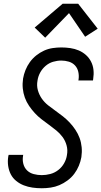

<svg xmlns="http://www.w3.org/2000/svg" viewBox="-20 -996 541 1024"><path d="M203 8Q177 8 153 4.5Q129 1 107 -7.5Q85 -16 66.5 -31Q48 -46 37.5 -66.5Q27 -87 23.5 -111.5Q20 -136 24 -161Q25 -163 25 -165.5Q25 -168 26 -170H104Q103 -168 103 -167Q103 -166 103 -165Q99 -143 104.5 -122Q110 -101 124.5 -87Q139 -73 160 -67.5Q181 -62 203 -62Q225 -62 248 -68Q271 -74 290.5 -89Q310 -104 322 -125.5Q334 -147 337 -169Q342 -196 335 -221Q328 -246 313.5 -265.5Q299 -285 280 -300.5Q261 -316 241 -330.5Q221 -345 201.5 -360Q182 -375 165.5 -393Q149 -411 135 -431.5Q121 -452 112.5 -475.5Q104 -499 101.5 -524.5Q99 -550 103 -577Q107 -600 116 -622.5Q125 -645 139.5 -665Q154 -685 173.5 -700.5Q193 -716 215 -726Q237 -736 260.5 -739.5Q284 -743 307 -743Q331 -743 355 -739.5Q379 -736 400 -727Q421 -718 438 -703Q455 -688 465.5 -667.5Q476 -647 478.5 -623.5Q481 -600 477 -575Q477 -573 476.5 -571Q476 -569 476 -567H398Q398 -568 398.5 -569.5Q399 -571 399 -572Q402 -593 397.5 -613Q393 -633 380 -647Q367 -661 347.5 -667Q328 -673 307 -673Q285 -673 263 -666.5Q241 -660 223 -644.5Q205 -629 194 -608.5Q183 -588 180 -566Q175 -539 182 -514.5Q189 -490 203 -470Q217 -450 236.5 -434.5Q256 -419 276 -405Q296 -391 315.5 -375.5Q335 -360 351.5 -342.5Q368 -325 382 -304Q396 -283 404.5 -260Q413 -237 415.5 -211Q418 -185 414 -158Q410 -135 400.5 -112Q391 -89 376 -69Q361 -49 340 -33.5Q319 -18 296.5 -8.5Q274 1 250 4.5Q226 8 203 8ZM221 -795 165 -849 314 -976H397L501 -843L434 -800L348 -926Z"/></svg>

Font: Iosevka SS04
Style: Italic
Weight: 400
Italic angle: -9°
Monospace: yes
Designer: Belleve Invis
Foundry: Belleve Invis
Version: Version 19.0.0; ttfautohint (v1.8.4)